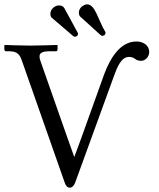

<svg xmlns="http://www.w3.org/2000/svg" viewBox="-20 -852 731 884"><path d="M460 -511 353 -213 322 -129 291 -216 166 -572C163 -580 162 -586 162 -592C162 -608 174 -616 210 -616H237C242 -616 245 -619 245 -625V-643L243 -645C243 -645 154 -642 119 -642C80 -642 2 -645 2 -645L0 -643V-625C0 -619 4 -616 8 -616H21C60 -616 71 -601 81 -572L278 -11C283 4 291 12 301 12C312 12 320 4 326 -11L508 -511C529 -568 548 -590 574 -590C583 -590 595 -587 603 -580C610 -574 621 -572 631 -572C646 -572 667 -588 667 -613C667 -643 640 -661 608 -661C533 -661 487 -583 460 -511ZM226 -817C217 -810 212 -799 212 -789C212 -780 214 -773 220 -769L318 -685C320 -683 323 -683 325 -683C329 -683 332 -685 334 -686C338 -689 339 -692 339 -696C339 -698 339 -700 338 -701L276 -815C270 -824 263 -827 249 -827C240 -827 231 -821 226 -817ZM358 -823C349 -816 343 -805 343 -794C343 -782 348 -777 350 -775L445 -689C447 -688 450 -687 453 -687C455 -687 458 -689 461 -690C464 -693 466 -697 466 -701C466 -702 466 -704 465 -705C432 -759 419 -832 381 -832C372 -832 364 -827 358 -823Z"/></svg>

Font: Linux Libertine O C
Style: Regular
Weight: 400
Designer: Philipp H. Poll
Foundry: Philipp H. Poll
Version: Version 4.0.3